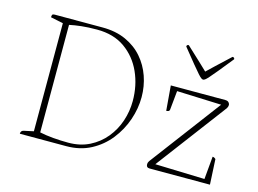

<svg xmlns="http://www.w3.org/2000/svg" viewBox="-91 -830 1332 992"><g transform="rotate(15 574.5 -334.0)"><path d="M81 0Q81 -17 97 -20L148 -31V-609L81 -623Q81 -634 84 -637.5Q87 -641 97 -641H352Q423 -641 477 -616.5Q531 -592 567 -550.5Q603 -509 621.5 -456Q640 -403 640 -345Q640 -284 619 -223Q598 -162 558 -111.5Q518 -61 460.5 -30.5Q403 0 329 0ZM334 -20Q398 -20 447.5 -45Q497 -70 531.5 -112Q566 -154 583.5 -206.5Q601 -259 601 -314Q601 -397 569.5 -467Q538 -537 477.5 -580Q417 -623 328 -623Q281 -623 244.5 -619Q208 -615 181 -609V-34Q213 -27 253.5 -23.5Q294 -20 334 -20ZM775 0Q757 0 757 -19Q757 -27 763 -36L1047 -414L809 -423L799 -322Q798 -314 792 -312Q786 -310 781 -310L770 -443H1061Q1074 -443 1080 -436.5Q1086 -430 1086 -422Q1086 -413 1080 -404L798 -29L1063 -21L1074 -143Q1083 -143 1091 -135L1098 0ZM923 -515Q919 -515 913 -519Q907 -523 895 -536.5Q883 -550 859 -579Q835 -608 795 -658Q795 -668 806 -668Q853 -624 881 -598Q909 -572 923 -558Q937 -572 965 -598Q993 -624 1040 -668Q1051 -668 1051 -658Q1011 -608 987 -579Q963 -550 951 -536.5Q939 -523 933 -519Q927 -515 923 -515Z"/></g></svg>

Font: Petrona Thin
Style: Regular
Weight: 100
Designer: Ringo R. Seeber
Foundry: Ringo R. Seeber
Version: Version 2.001; ttfautohint (v1.8.3)